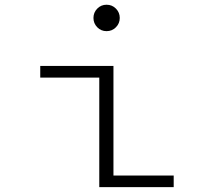

<svg xmlns="http://www.w3.org/2000/svg" viewBox="-20 -772 890 792"><path d="M419.5 -643.5Q397 -643.5 381.2 -659.5Q365.5 -675.5 365.5 -698Q365.5 -720.5 381.2 -736.5Q397 -752.5 419.5 -752.5Q442.5 -752.5 458.2 -736.5Q474 -720.5 474 -698Q474 -675.5 458.2 -659.5Q442.5 -643.5 419.5 -643.5ZM448 -48H696.5V0H389.5V-452H146V-500H448Z"/></svg>

Font: League Mono Wide UltraLight
Style: Regular
Weight: 200
Width: 8
Designer: Tyler Finck
Foundry: The League of Moveable Type / Tyler Finck
Version: Version 2.210